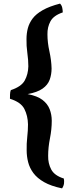

<svg xmlns="http://www.w3.org/2000/svg" viewBox="-20 -768 417 1065"><path d="M324.2 276.9Q263.2 264.2 224.6 242.2Q186 220.2 165 191.7Q144 163.1 136 131.1Q127.9 99.1 127.9 65.9Q127 28.8 131.1 -7.6Q135.3 -43.9 135.3 -78.1Q134.3 -126 115.2 -163.6Q96.2 -201.2 35.2 -220.2Q35.2 -229 35.6 -243.9Q36.1 -258.8 40 -268.1Q98.1 -287.1 117.2 -321.5Q136.2 -356 137.2 -399.9Q137.2 -435.1 131.6 -474.6Q126 -514.2 127 -551.8Q127 -583 134.5 -611.6Q142.1 -640.1 161.1 -665.5Q180.2 -690.9 217.3 -711.9Q254.4 -732.9 313 -748Q322.3 -738.8 325.2 -725.3Q328.1 -711.9 328.1 -699.2Q277.3 -682.1 259.8 -649.7Q242.2 -617.2 243.2 -577.1Q243.2 -532.2 254.2 -482.7Q265.1 -433.1 266.1 -388.2Q266.1 -355 255.6 -325.9Q245.1 -296.9 216.1 -276.4Q187 -255.9 133.3 -246.1Q187 -235.8 215.6 -213.9Q244.1 -191.9 255.6 -161.9Q267.1 -131.8 267.1 -98.1Q267.1 -50.8 257.1 -0.5Q247.1 49.8 247.1 96.2Q246.1 138.2 264.2 172.1Q282.2 206.1 334 222.2Q336.9 235.8 335 250Q333 264.2 324.2 276.9Z"/></svg>

Font: Ekush
Style: Regular
Weight: 400
Designer: Jayed Ahsan Saad & S M Khalid Hossain
Foundry: Codepotro
Version: Codepotro Ekush; Version 0.600